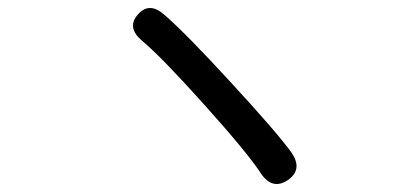

<svg xmlns="http://www.w3.org/2000/svg" viewBox="-20 -590 1040 485"><path d="M707 -135Q668 -109 639 -152Q606 -203 496.5 -325Q387 -447 340 -486Q299 -520 328 -553Q357 -587 396 -552Q451 -504 563 -382Q680 -255 716 -205Q746 -162 707 -135Z"/></svg>

Font: Resource Han Rounded JP
Style: Regular
Weight: 400
Designer: Cyano Hao (round all glyphs); Ryoko NISHIZUKA 西塚涼子 (kana, bopomofo & ideographs); Paul D. Hunt (Latin, Greek & Cyrillic)
Foundry: Cyano Hao
Version: 0.990